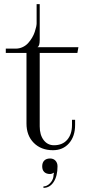

<svg xmlns="http://www.w3.org/2000/svg" viewBox="-20 -719 422 928"><path d="M8 0ZM190 182Q206.2 182 220.6 167.9Q235 153.8 238 136Q238.2 133.8 238.6 129Q239 124.2 239.5 121.2Q240 118.2 241 117L238 116Q236.5 118.2 231.5 120.1Q226.5 122 222 122Q204 122 194 112.5Q184 103 184 85Q184 67 194 57Q204 47 222 47Q238.2 47 248.1 57.6Q258 68.2 258 85Q258 131.8 239.4 160.4Q220.8 189 190 189ZM108 -122V-463H8V-484H56Q74 -484 89.8 -491.5Q105.5 -499 116.1 -510.9Q126.8 -522.8 135 -536.6Q143.2 -550.5 147.9 -564.6Q152.5 -578.8 154.8 -589.2Q157 -599.8 157 -606V-699H172V-527Q172 -496.2 162 -492V-491H359L354 -463H172V-108Q172 -67 191 -42Q210 -17 241 -17Q282 -17 305 -43.6Q328 -70.2 328 -115V-140H343V-115Q343 -60 313.6 -26.5Q284.2 7 236 7Q178.5 7 143.2 -28.5Q108 -64 108 -122Z"/></svg>

Font: FogtwoNo5
Style: Regular
Weight: 400
Designer: gluk (gluksza@wp.pl)
Foundry: gluk (gluksza@wp.pl)
Version: Version 0.87